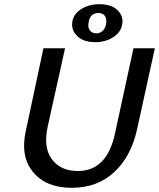

<svg xmlns="http://www.w3.org/2000/svg" viewBox="-20 -888 758 915"><path d="M434 -687Q378 -687 348 -716Q318 -745 325 -786Q331 -822 367.5 -845Q404 -868 454 -868Q511 -868 540.5 -839Q570 -810 562 -770Q555 -733 518.5 -710Q482 -687 434 -687ZM486 -777Q489 -799 479.5 -812.5Q470 -826 450 -826Q408 -826 402 -779Q398 -754 409.5 -741.5Q421 -729 439 -729Q457 -729 470 -741.5Q483 -754 486 -777ZM103 -264 187 -658H290L208 -288Q185 -186 227 -129.5Q269 -73 351 -73Q490 -73 528 -252L616 -658H718L633 -271Q605 -143 524.5 -68Q444 7 322 7Q200 7 138 -67.5Q76 -142 103 -264Z"/></svg>

Font: EauTestInfant Semibold
Style: Italic
Weight: 600
Italic angle: -12°
Designer: Christian Thalmann (Catharsis Fonts)
Version: Version 0.001;PS 000.001;hotconv 1.0.88;makeotf.lib2.5.64775